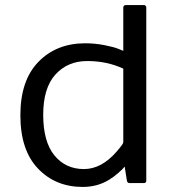

<svg xmlns="http://www.w3.org/2000/svg" viewBox="-20 -720 695 755"><path d="M129.2 -57.4C175.2 -9 233.9 15.1 305.2 15.1C343.6 15.1 377.9 5.9 408.2 -12.7C419.9 -19.5 432.2 -28.6 445.1 -39.8C457.9 -51 466.3 -59.4 470.2 -64.9L479 -9.8C480 -3.3 483.7 0 490.2 0H544.9C551.8 0 555.2 -3.3 555.2 -9.8V-689.9C554.9 -696.8 551.4 -700.2 544.9 -700.2H475.1C468.3 -699.9 464.8 -696.5 464.8 -689.9V-520L445.8 -527.8C434.1 -532.7 415.7 -537.6 390.6 -542.5C365.6 -547.4 340.3 -549.8 314.9 -549.8C239.7 -549.8 178.5 -525.5 131.1 -476.8C83.7 -428.1 60.1 -358.2 60.1 -266.8C60.1 -175.5 83.1 -105.7 129.2 -57.4ZM198 -427C230.1 -462.3 271.7 -480 323 -480C374.3 -480 421.5 -470.1 464.8 -450.2V-160.2C464.8 -155.9 455.7 -143.4 437.5 -122.6C398.1 -77.6 355.6 -55.2 310.1 -55.2C261.9 -55.2 223.1 -73.2 193.8 -109.1C164.6 -145.1 149.9 -198.2 149.9 -268.6C149.9 -338.9 165.9 -391.7 198 -427Z"/></svg>

Font: Numans
Style: Regular
Weight: 400
Designer: Jovanny Lemonad
Foundry: Jovanny Lemonad
Version: Version 001.001